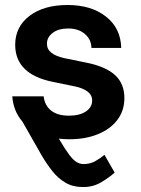

<svg xmlns="http://www.w3.org/2000/svg" viewBox="-20 -547 565 771"><path d="M466.8 -354.5H347.2Q346.7 -388.2 321 -410.4Q295.4 -432.6 254.4 -432.6Q214.4 -432.6 191.4 -414.8Q168.5 -397 168.5 -371.6Q168.5 -349.1 186.3 -335.2Q204.1 -321.3 235.8 -314L329.6 -294.9Q406.7 -278.8 443.1 -244.4Q479.5 -210 479.5 -153.3Q479.5 -102.5 451.2 -65.4Q422.9 -28.3 373 -8.1Q323.2 12.2 258.8 12.2Q236.8 12.2 216.3 9.8Q241.2 52.2 257.8 74.2Q274.4 96.2 287.8 104Q301.3 111.8 315.9 111.8Q342.3 111.8 363.5 99.6Q384.8 87.4 399.4 74.7L440.4 146Q418.9 165.5 386 185.1Q353 204.6 312.5 204.1Q272.9 204.1 243.2 186.8Q213.4 169.4 190.2 140.1Q167 110.8 146.5 75.7L69.8 -59.1Q33.7 -100.6 29.3 -160.2H155.3Q159.7 -123 185.5 -102.8Q211.4 -82.5 256.3 -82.5Q300.3 -82.5 325.2 -99.6Q350.1 -116.7 350.1 -143.1Q350.1 -165.5 331.5 -179.4Q313 -193.4 280.3 -200.2L191.9 -218.3Q41 -249 41 -367.2Q41 -439 98.1 -482.9Q155.3 -526.9 251.5 -526.9Q346.2 -526.9 405.5 -480.5Q464.8 -434.1 466.8 -354.5Z"/></svg>

Font: Inter Display Semi Bold
Style: Regular
Weight: 600
Designer: Rasmus Andersson
Foundry: rsms
Version: Version 4.000;git-37864ae